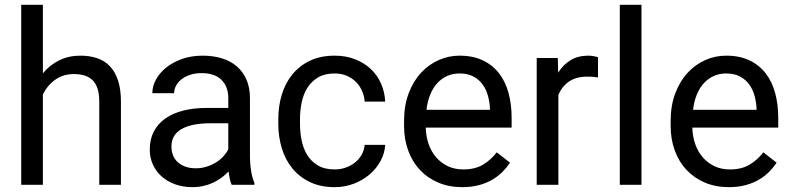

<svg xmlns="http://www.w3.org/2000/svg" viewBox="-20 -770 3299 800"><path d="M158.7 -464.4V-750H68.4V0H158.7V-376.5C171.1 -401.9 188.3 -422.4 210.4 -438C232.6 -453.6 258.3 -461.4 287.6 -461.4C304.9 -461.4 320.1 -459.3 333.3 -455.1C346.4 -450.8 357.5 -444.2 366.5 -435.1C375.4 -425.9 382.2 -414.1 386.7 -399.7C391.3 -385.2 393.6 -367.7 393.6 -347.2V0H483.9V-346.2C483.9 -380.7 479.9 -410.1 471.9 -434.3C463.9 -458.6 452.6 -478.4 438 -493.9C423.3 -509.4 405.6 -520.6 384.8 -527.6C363.9 -534.6 340.7 -538.1 314.9 -538.1C282.4 -538.1 252.9 -531.6 226.6 -518.6C200.2 -505.5 177.6 -487.5 158.7 -464.4Z M945.3 0H1040V-7.8C1033.9 -22.1 1029.2 -39.1 1026.1 -58.8C1023 -78.5 1021.5 -97.3 1021.5 -115.2V-360.8C1021.5 -390.5 1016.6 -416.3 1006.8 -438.5C997.1 -460.6 983.6 -479.1 966.3 -493.9C949.1 -508.7 928.3 -519.8 904.1 -527.1C879.8 -534.4 853.4 -538.1 824.7 -538.1C792.8 -538.1 763.9 -533.4 738 -524.2C712.2 -514.9 690.1 -502.8 671.9 -488C653.6 -473.2 639.6 -456.5 629.6 -438C619.7 -419.4 614.7 -400.7 614.7 -381.8H705.6C705.6 -392.9 708.3 -403.5 713.9 -413.6C719.4 -423.7 727.1 -432.5 737.1 -440.2C747 -447.8 759 -453.9 772.9 -458.5C786.9 -463.1 802.4 -465.3 819.3 -465.3C856.1 -465.3 884 -456 902.8 -437.3C921.7 -418.5 931.2 -393.4 931.2 -361.8V-320.3H841.3C805.2 -320.3 772.5 -316.6 743.2 -309.1C713.9 -301.6 688.9 -290.5 668.2 -275.9C647.5 -261.2 631.7 -243.1 620.6 -221.4C609.5 -199.8 604 -174.8 604 -146.5C604 -124.7 608.2 -104.2 616.7 -85.2C625.2 -66.2 637.1 -49.6 652.6 -35.6C668.1 -21.6 686.8 -10.6 708.7 -2.4C730.7 5.7 755.2 9.8 782.2 9.8C798.5 9.8 814 8.1 828.6 4.6C843.3 1.2 856.9 -3.5 869.4 -9.5C881.9 -15.5 893.5 -22.5 904.1 -30.5C914.6 -38.5 924.2 -46.9 932.6 -55.7C933.9 -44.9 935.5 -34.6 937.5 -24.7C939.5 -14.7 942.1 -6.5 945.3 0ZM795.4 -68.8C778.8 -68.8 764.2 -71.2 751.7 -75.9C739.2 -80.6 728.6 -87 720 -95C711.3 -102.9 704.9 -112.5 700.7 -123.5C696.5 -134.6 694.3 -146.5 694.3 -159.2C694.3 -191.7 708.3 -216.1 736.3 -232.2C764.3 -248.3 804.2 -256.3 856 -256.3H931.2V-147.9C926.3 -137.9 919.5 -128.1 910.9 -118.7C902.3 -109.2 892.1 -100.8 880.4 -93.5C868.7 -86.2 855.6 -80.2 841.3 -75.7C827 -71.1 811.7 -68.8 795.4 -68.8Z M1375 -64C1346.7 -64 1323.2 -69.5 1304.7 -80.6C1286.1 -91.6 1271.3 -106.1 1260.3 -124C1249.2 -141.9 1241.4 -162.2 1236.8 -184.8C1232.3 -207.4 1230 -230.5 1230 -253.9V-274.4C1230 -297.2 1232.3 -319.9 1236.8 -342.5C1241.4 -365.2 1249.3 -385.5 1260.5 -403.6C1271.7 -421.6 1286.5 -436.2 1304.9 -447.3C1323.3 -458.3 1346.5 -463.9 1374.5 -463.9C1392.7 -463.9 1409.3 -460.8 1424.1 -454.6C1438.9 -448.4 1451.7 -440 1462.4 -429.4C1473.1 -418.9 1481.7 -406.5 1488 -392.3C1494.4 -378.2 1498.2 -363 1499.5 -346.7H1585C1583.7 -373.7 1577.8 -398.9 1567.4 -422.4C1557 -445.8 1542.6 -466.1 1524.2 -483.2C1505.8 -500.2 1484 -513.7 1458.7 -523.4C1433.5 -533.2 1405.4 -538.1 1374.5 -538.1C1334.8 -538.1 1300.3 -531 1271 -516.8C1241.7 -502.7 1217.3 -483.6 1197.8 -459.5C1178.2 -435.4 1163.7 -407.4 1154.1 -375.5C1144.4 -343.6 1139.6 -309.9 1139.6 -274.4V-253.9C1139.6 -218.4 1144.4 -184.7 1154.1 -152.8C1163.7 -120.9 1178.2 -92.9 1197.8 -68.8C1217.3 -44.8 1241.8 -25.6 1271.2 -11.5C1300.7 2.7 1335.3 9.8 1375 9.8C1403 9.8 1429.4 5 1454.3 -4.6C1479.2 -14.2 1501.1 -27.1 1520 -43.2C1538.9 -59.3 1554.1 -78 1565.7 -99.4C1577.2 -120.7 1583.7 -143.1 1585 -166.5H1499.5C1498.2 -151.9 1494.1 -138.3 1487.1 -125.7C1480.1 -113.2 1470.9 -102.4 1459.7 -93.3C1448.5 -84.1 1435.5 -77 1420.9 -71.8C1406.2 -66.6 1391 -64 1375 -64Z M1905.8 9.8C1932.1 9.8 1955.7 6.9 1976.6 1.2C1997.4 -4.5 2015.9 -12.1 2032 -21.7C2048.1 -31.3 2062.2 -42.2 2074.2 -54.4C2086.3 -66.7 2096.5 -79.3 2105 -92.3L2049.8 -135.3C2033.2 -113.8 2013.8 -96.5 1991.7 -83.5C1969.6 -70.5 1942.5 -64 1910.6 -64C1886.6 -64 1865 -68.5 1845.9 -77.6C1826.9 -86.8 1810.6 -99.1 1797.1 -114.7C1783.6 -130.4 1773.2 -148.8 1765.9 -169.9C1758.5 -191.1 1754.6 -213.9 1753.9 -238.3H2111.8V-278.8C2111.8 -315.9 2107.6 -350.3 2099.1 -381.8C2090.7 -413.4 2077.6 -440.8 2059.8 -463.9C2042.1 -487 2019.5 -505.1 1992.2 -518.3C1964.8 -531.5 1932.3 -538.1 1894.5 -538.1C1864.6 -538.1 1835.8 -532 1808.1 -519.8C1780.4 -507.6 1755.9 -489.9 1734.4 -466.8C1712.9 -443.7 1695.7 -415.2 1682.9 -381.3C1670 -347.5 1663.6 -309.1 1663.6 -266.1V-245.6C1663.6 -208.5 1669.3 -174.3 1680.7 -143.1C1692.1 -111.8 1708.3 -84.9 1729.5 -62.3C1750.7 -39.6 1776.1 -22 1805.9 -9.3C1835.7 3.4 1869 9.8 1905.8 9.8ZM1894.5 -463.9C1917.6 -463.9 1937 -459.6 1952.6 -451.2C1968.3 -442.7 1981 -431.6 1991 -418C2000.9 -404.3 2008.2 -388.8 2012.9 -371.6C2017.7 -354.3 2020.5 -336.9 2021.5 -319.3V-312.5H1756.8C1759.8 -336.9 1765.2 -358.6 1773.2 -377.4C1781.2 -396.3 1791.2 -412.1 1803.2 -424.8C1815.3 -437.5 1828.9 -447.2 1844.2 -453.9C1859.5 -460.5 1876.3 -463.9 1894.5 -463.9Z M2471.7 -447.3V-531.2C2468.4 -532.9 2462.6 -534.4 2454.1 -535.9C2445.6 -537.4 2438.2 -538.1 2431.6 -538.1C2402.3 -538.1 2377.4 -531.7 2356.9 -519C2336.4 -506.3 2319.3 -489.1 2305.7 -467.3L2304.2 -528.3H2216.3V0H2306.6V-375C2316.4 -398.1 2331.1 -416.5 2350.8 -430.2C2370.5 -443.8 2396 -450.7 2427.2 -450.7C2435.7 -450.7 2443.3 -450.4 2450 -450C2456.6 -449.5 2463.9 -448.6 2471.7 -447.3Z M2652.8 0V-750H2562.5V0Z M3016.6 9.8C3043 9.8 3066.6 6.9 3087.4 1.2C3108.2 -4.5 3126.7 -12.1 3142.8 -21.7C3158.9 -31.3 3173 -42.2 3185.1 -54.4C3197.1 -66.7 3207.4 -79.3 3215.8 -92.3L3160.6 -135.3C3144 -113.8 3124.7 -96.5 3102.5 -83.5C3080.4 -70.5 3053.4 -64 3021.5 -64C2997.4 -64 2975.8 -68.5 2956.8 -77.6C2937.7 -86.8 2921.5 -99.1 2908 -114.7C2894.4 -130.4 2884 -148.8 2876.7 -169.9C2869.4 -191.1 2865.4 -213.9 2864.7 -238.3H3222.7V-278.8C3222.7 -315.9 3218.4 -350.3 3210 -381.8C3201.5 -413.4 3188.4 -440.8 3170.7 -463.9C3152.9 -487 3130.4 -505.1 3103 -518.3C3075.7 -531.5 3043.1 -538.1 3005.4 -538.1C2975.4 -538.1 2946.6 -532 2918.9 -519.8C2891.3 -507.6 2866.7 -489.9 2845.2 -466.8C2823.7 -443.7 2806.6 -415.2 2793.7 -381.3C2780.8 -347.5 2774.4 -309.1 2774.4 -266.1V-245.6C2774.4 -208.5 2780.1 -174.3 2791.5 -143.1C2802.9 -111.8 2819.2 -84.9 2840.3 -62.3C2861.5 -39.6 2887 -22 2916.7 -9.3C2946.5 3.4 2979.8 9.8 3016.6 9.8ZM3005.4 -463.9C3028.5 -463.9 3047.9 -459.6 3063.5 -451.2C3079.1 -442.7 3091.9 -431.6 3101.8 -418C3111.7 -404.3 3119.1 -388.8 3123.8 -371.6C3128.5 -354.3 3131.3 -336.9 3132.3 -319.3V-312.5H2867.7C2870.6 -336.9 2876.1 -358.6 2884 -377.4C2892 -396.3 2902 -412.1 2914.1 -424.8C2926.1 -437.5 2939.8 -447.2 2955.1 -453.9C2970.4 -460.5 2987.1 -463.9 3005.4 -463.9Z"/></svg>

Font: Dirooz FD
Style: FD
Weight: 400
Foundry: DejaVu fonts team - Redesigned by Saber Rastikerdar
Version: Version 0.2.1